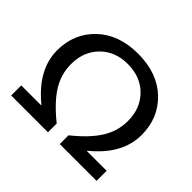

<svg xmlns="http://www.w3.org/2000/svg" viewBox="-156 -906 1118 1118"><g transform="rotate(45 403.0 -347.5)"><path d="M752 -375Q752 -215 593 -86V-83H755V0H452V-72Q548 -149 593 -220.5Q638 -292 638 -376Q638 -479 573 -544.5Q508 -610 403 -610Q299 -610 234 -544.5Q169 -479 169 -376Q169 -292 214 -220.5Q259 -149 355 -72V0H52V-83H215V-86Q55 -217 55 -375Q55 -514 150 -604.5Q245 -695 403 -695Q562 -695 657 -604.5Q752 -514 752 -375Z"/></g></svg>

Font: Martel Sans DemiBold
Style: Regular
Weight: 600
Designer: Dan Reynolds and Mathieu Réguer
Foundry: Dan Reynolds and Mathieu Réguer
Version: Version 1.001;PS 001.001;hotconv 1.0.70;makeotf.lib2.5.58329